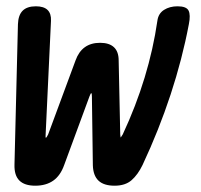

<svg xmlns="http://www.w3.org/2000/svg" viewBox="-20 -580 640 610"><path d="M92 10Q58 10 41.5 -6.5Q25 -23 26 -57L37 -503Q38 -532 52 -546Q66 -560 94 -560Q119 -560 131 -548.5Q143 -537 142 -514L125 -153Q124 -143 126 -142Q128 -143 133 -153L220 -388Q230 -416 249.5 -430Q269 -444 298 -444Q327 -444 342 -430Q357 -416 357 -388L362 -153Q363 -143 363.5 -143Q364 -143 370 -153Q412 -243 439.5 -333.5Q467 -424 480 -514Q483 -537 501 -548.5Q519 -560 544 -560Q572 -560 579 -546.5Q586 -533 580 -503Q559 -392 522 -279.5Q485 -167 433 -56Q418 -25 398 -7.5Q378 10 344 10Q310 10 293 -6Q276 -22 275 -55L272 -273Q272 -284 270 -284Q268 -284 264 -273L184 -56Q172 -22 149 -6Q126 10 92 10Z"/></svg>

Font: Maple Mono SemiBold
Style: Italic
Weight: 600
Italic angle: -10°
Monospace: yes
Designer: subframe7536
Version: Version 7.000